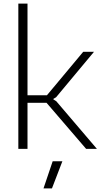

<svg xmlns="http://www.w3.org/2000/svg" viewBox="-20 -828 562 1068"><path d="M273 69H327L269 220H222ZM82 -808H133V-298H241L443 -540H503L292 -287L277 -278V-275L293 -265L519 0H459L239 -256H133V0H82Z"/></svg>

Font: Encode Sans Normal
Style: ExtraLight
Weight: 200
Designer: Pablo Impallari, Andres Torresi
Foundry: Pablo Impallari, Andres Torresi
Version: Version 1.000; ttfautohint (v1.00) -l 8 -r 50 -G 200 -x 14 -